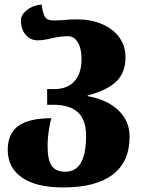

<svg xmlns="http://www.w3.org/2000/svg" viewBox="-20 -809 631 843"><path d="M14 -151Q14 -223 61 -256.5Q108 -290 206 -290Q201 -278 195 -240Q189 -202 189 -167Q189 -107 207 -81Q225 -55 267 -55Q358 -55 358 -213Q358 -282 322.5 -315.5Q287 -349 213 -349H187V-418H219Q276 -418 307 -452.5Q338 -487 338 -550Q338 -597 321.5 -623.5Q305 -650 279 -650Q249 -650 212 -642Q173 -632 145 -632Q113 -632 92.5 -656.5Q72 -681 72 -720Q72 -744 98.5 -765Q125 -786 163 -789Q167 -757 173.5 -742.5Q180 -728 190.5 -723.5Q201 -719 220 -719Q232 -719 260 -721Q287 -724 316 -724Q380 -724 428.5 -703Q477 -682 504 -644.5Q531 -607 531 -557Q531 -490 490.5 -451Q450 -412 365 -390V-387Q452 -371 500.5 -324Q549 -277 549 -209Q549 -99 475 -42.5Q401 14 258 14Q139 14 76.5 -29.5Q14 -73 14 -151Z"/></svg>

Font: Noto Serif Georgian Black
Style: Regular
Weight: 900
Designer: Monotype Design team
Foundry: Monotype Imaging Inc.
Version: Version 1.000